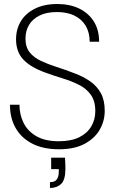

<svg xmlns="http://www.w3.org/2000/svg" viewBox="-20 -732 572 957"><path d="M274 12Q194 12 139 -17Q84 -46 56.5 -96.5Q29 -147 30 -210H77Q77 -161 97.5 -119.5Q118 -78 161.5 -53Q205 -28 273 -28Q335 -28 375 -48Q415 -68 435 -102Q455 -136 455 -178Q455 -229 432.5 -260Q410 -291 373 -309.5Q336 -328 291.5 -341.5Q247 -355 204 -371Q134 -396 97 -434.5Q60 -473 60 -536Q60 -586 83.5 -625.5Q107 -665 153.5 -688.5Q200 -712 266 -712Q327 -712 373.5 -690Q420 -668 447 -626Q474 -584 474 -524H427Q427 -570 407 -603.5Q387 -637 350.5 -654.5Q314 -672 264 -672Q212 -672 177 -654.5Q142 -637 124.5 -607.5Q107 -578 107 -540Q107 -497 128 -471Q149 -445 184 -428.5Q219 -412 263 -398Q307 -384 353 -366Q396 -350 429.5 -326.5Q463 -303 482.5 -268Q502 -233 502 -180Q502 -129 477 -85.5Q452 -42 401.5 -15Q351 12 274 12ZM229 205V176Q253 176 263 162.5Q273 149 273 124V111H235V54H304Q305 70 305.5 84Q306 98 306 109Q306 165 284.5 185Q263 205 229 205Z"/></svg>

Font: DM Sans 36pt ExtraLight
Style: Regular
Weight: 250
Designer: Colophon Foundry, Jonny Pinhorn
Foundry: Colophon Foundry
Version: Version 4.004;gftools[0.9.30]